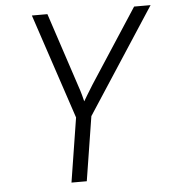

<svg xmlns="http://www.w3.org/2000/svg" viewBox="-52 -778 733 825"><g transform="rotate(-5 314.0 -365.0)"><path d="M223 0H289L333 -277L628 -730H557L350 -412C330 -381 315 -354 308 -343C305 -355 299 -381 288 -412L183 -730H116L267 -277Z"/></g></svg>

Font: JetBrains Mono ExtraLight
Style: Italic
Weight: 240
Italic angle: -9°
Monospace: yes
Designer: Philipp Nurullin, Konstantin Bulenkov
Foundry: JetBrains
Version: Version 2.305